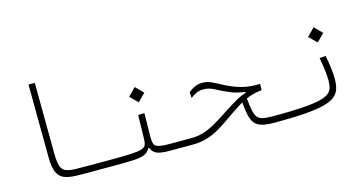

<svg xmlns="http://www.w3.org/2000/svg" viewBox="-74 -1009 2493 1327"><g transform="rotate(-15 1172.0 -345.5)"><path d="M580.1 1.5Q564 1.5 547.6 1.5Q531.2 1.5 515.1 1.5Q466.8 2 419.9 1.7Q373 1.5 332 0.5Q280.8 -1 248 -14.9Q215.3 -28.8 199.5 -64.9Q183.6 -101.1 183.1 -168.9L179.2 -693.4H224.1L228 -186Q228.5 -125 238.8 -95.5Q249 -65.9 274.2 -56.2Q299.3 -46.4 344.2 -45.4Q382.8 -44.4 427 -44.4Q471.2 -44.4 524.9 -44.4Q539.6 -44.4 554.7 -44.4Q569.8 -44.4 585.9 -44.4Q592.8 -44.4 597.9 -39.6Q603 -34.7 603 -23.4Q603 1.5 580.1 1.5Z M580.1 1.5 585.9 -44.4Q679.7 -44.4 733.6 -46.9Q787.6 -49.3 813 -56.9Q838.4 -64.5 845.5 -79.3Q852.5 -94.2 853 -119.1L856.9 -293.5L901.9 -295.4L899.4 -124Q899.4 -93.8 904.8 -76.4Q910.2 -59.1 935.1 -51.8Q960 -44.4 1018.6 -44.4H1171.9Q1190.4 -44.4 1197 -40.8Q1203.6 -37.1 1203.6 -22Q1203.6 -7.3 1193.6 -2.9Q1183.6 1.5 1166 1.5H1007.3Q941.9 1.5 913.1 -10Q884.3 -21.5 871.6 -54.2H864.7Q850.6 -26.4 822 -14.6Q793.5 -2.9 741 -0.7Q688.5 1.5 602.1 1.5Q596.7 1.5 591.3 1.5Q585.9 1.5 580.1 1.5ZM883.8 -377.9 829.6 -432.1 883.8 -486.8 938 -432.1Z M1752 1.5Q1682.1 1.5 1645.8 -14.9Q1609.4 -31.2 1594.7 -73.2Q1580.1 -115.2 1574.7 -191.9Q1560.1 -183.6 1543.5 -172.9Q1490.7 -139.2 1447 -107.9Q1403.3 -76.7 1361.1 -52Q1318.8 -27.3 1272 -12.9Q1225.1 1.5 1166 1.5Q1154.3 1.5 1146 -3.9Q1137.7 -9.3 1137.7 -21Q1137.7 -44.4 1171.9 -44.4Q1226.1 -44.4 1274.2 -62.5Q1322.3 -80.6 1372.1 -111.6Q1421.9 -142.6 1479.5 -180.2Q1513.2 -202.1 1545.7 -220.5Q1578.1 -238.8 1614.7 -250.5V-255.9Q1591.8 -259.3 1559.8 -266.6Q1527.8 -273.9 1486.3 -293Q1447.8 -310.5 1411.9 -329.6Q1376 -348.6 1338.4 -348.6Q1311.5 -348.6 1289.3 -339.6Q1267.1 -330.6 1244.1 -312L1241.2 -353Q1260.3 -370.6 1285.9 -382.6Q1311.5 -394.5 1341.3 -394.5Q1374.5 -394.5 1406.7 -379.9Q1439 -365.2 1474.4 -345.5Q1509.8 -325.7 1553.2 -310.1Q1582 -299.8 1606.9 -293.7Q1631.8 -287.6 1659.9 -285.2Q1688 -282.7 1726.6 -283.7L1725.1 -238.8Q1692.9 -235.8 1665.3 -228.8Q1637.7 -221.7 1612.3 -210.4Q1617.2 -152.8 1624.8 -119.1Q1632.3 -85.4 1647.2 -69.6Q1662.1 -53.7 1688.7 -49.1Q1715.3 -44.4 1757.8 -44.4Q1776.4 -44.4 1783 -39.3Q1789.6 -34.2 1789.6 -21.5Q1789.6 -8.3 1779.5 -3.4Q1769.5 1.5 1752 1.5Z M1752 1.5Q1740.7 1.5 1740.7 -23.9Q1740.7 -44.4 1757.8 -44.4Q1880.9 -44.4 1960.7 -49.6Q2040.5 -54.7 2087.2 -65.4Q2133.8 -76.2 2155.5 -92.8Q2177.2 -109.4 2183.3 -132.1Q2189.5 -154.8 2189.5 -184.6Q2189.5 -221.2 2183.6 -264.9Q2177.7 -308.6 2169.9 -349.6L2213.9 -353Q2222.7 -311 2228.5 -265.6Q2234.4 -220.2 2234.4 -185.5Q2234.4 -144.5 2225.3 -113.8Q2216.3 -83 2189.5 -61Q2162.6 -39.1 2109.6 -25.1Q2056.6 -11.2 1969.5 -4.9Q1882.3 1.5 1752 1.5ZM2185.1 -457 2130.9 -511.2 2185.1 -565.9 2239.3 -511.2Z"/></g></svg>

Font: Cascadia Mono NF ExtraLight
Style: Regular
Weight: 200
Monospace: yes
Designer: Aaron Bell
Foundry: Saja Typeworks
Version: Version 2404.023; ttfautohint (v1.8.4)